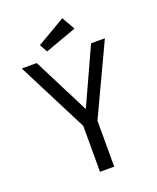

<svg xmlns="http://www.w3.org/2000/svg" viewBox="-146 -878 792 966"><g transform="rotate(-20 250.0 -395.5)"><path d="M220 -246 28 -623H108L261 -321L399 -623H473L296 -246V0H220ZM154 -702 306 -791 346 -721 177 -660Z"/></g></svg>

Font: Vazir Code FD
Style: Code-FD
Weight: 400
Foundry: DejaVu fonts team - Redesigned by Saber Rastikerdar
Version: Version 1.1.2